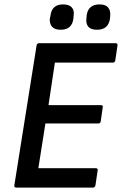

<svg xmlns="http://www.w3.org/2000/svg" viewBox="-20 -851 553 871"><path d="M54 0Q44 0 45 -10L146 -645Q148 -655 157 -655H504Q515 -655 513 -645L503 -577Q501 -567 492 -567H229L200 -374H437Q449 -374 446 -364L437 -301Q436 -291 426 -291H186L154 -88H414Q425 -88 423 -78L413 -10Q410 0 402 0ZM420 -716Q392 -716 380.5 -730Q369 -744 372 -767L373 -780Q379 -831 432 -831Q459 -831 470.5 -817Q482 -803 480 -780L479 -767Q472 -716 420 -716ZM255 -716Q228 -716 216 -730Q204 -744 206 -767L209 -780Q215 -831 266 -831Q294 -831 306 -817Q318 -803 314 -780L313 -767Q307 -716 255 -716Z"/></svg>

Font: Sofia Sans Semi Condensed SemiBold
Style: Italic
Weight: 600
Italic angle: -9°
Version: Version 4.100